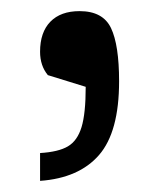

<svg xmlns="http://www.w3.org/2000/svg" viewBox="-20 -148 286 345"><path d="M194 -2Q194 89 158 130.5Q122 172 52 177V127Q85 125 102 115Q119 105 126.5 80.5Q134 56 134 8L66 -13Q52 -30 52 -55Q52 -90 70.5 -109Q89 -128 123 -128Q165 -128 179.5 -97.5Q194 -67 194 -2Z"/></svg>

Font: Rhodium Libre
Style: Regular
Weight: 400
Designer: James Puckett
Foundry: Dunwich Type Founders
Version: Version 1.001; ttfautohint (v1.3)